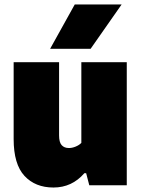

<svg xmlns="http://www.w3.org/2000/svg" viewBox="-20 -828 630 858"><path d="M41 -206.5V-550H244V-223Q244 -192.5 255.5 -179.5Q267 -166.5 288 -166.5Q302.5 -166.5 318.2 -173Q334 -179.5 343.5 -189.5V-550H546.5V0H379L365 -54H357Q301.5 10 219 10Q137.5 10 89.2 -42.2Q41 -94.5 41 -206.5ZM204 -610 314 -808H523.5L385 -610Z"/></svg>

Font: Encode Sans SemiCondensed Black
Style: Regular
Weight: 900
Width: 4
Designer: Multiple Designers
Foundry: Impallari Type
Version: Version 2.000